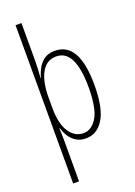

<svg xmlns="http://www.w3.org/2000/svg" viewBox="-183 -829 796 1133"><g transform="rotate(-20 215.5 -263.0)"><path d="M387 -270Q387 -126 345.5 -58Q304 10 234 10Q197 10 171.5 -6.5Q146 -23 130.5 -48Q115 -73 108 -100H105Q105 -88 106 -70Q107 -52 107 -29V234H70V-760H107V-525Q107 -502 105.5 -473Q104 -444 102 -416H104Q113 -449 129 -477Q145 -505 170.5 -522Q196 -539 235 -539Q387 -539 387 -270ZM350 -270Q350 -384 321 -444.5Q292 -505 231 -505Q171 -505 139 -448.5Q107 -392 107 -291V-228Q107 -129 141 -76.5Q175 -24 230 -24Q282 -24 316 -81Q350 -138 350 -270Z"/></g></svg>

Font: Noto Sans Lao Looped ExtraCondensed ExtraLight
Style: Regular
Weight: 200
Width: 2
Designer: Mark Frömberg, Ben Mitchell
Foundry: The Fontpad Ltd
Version: Version 1.002; ttfautohint (v1.8.4.7-5d5b)